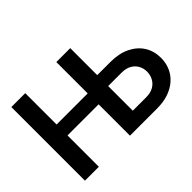

<svg xmlns="http://www.w3.org/2000/svg" viewBox="-124 -1011 1311 1311"><g transform="rotate(-45 531.5 -355.5)"><path d="M539.6 -408.2V-302.7H167V-408.2ZM203.6 -710.9V0H69.3V-710.9ZM594.2 -450.2H766.1Q848.6 -450.2 907.7 -421.1Q966.8 -392.1 998.3 -341.8Q1029.8 -291.5 1029.8 -226.1Q1029.8 -176.8 1011.7 -135.5Q993.7 -94.2 959.5 -64Q925.3 -33.7 876.7 -16.8Q828.1 0 766.1 0H503.9V-710.9H638.2V-106.9H766.1Q810.5 -106.9 839.1 -123.8Q867.7 -140.6 881.8 -168.2Q896 -195.8 896 -227.1Q896 -257.8 881.8 -284.7Q867.7 -311.5 839.1 -328.1Q810.5 -344.7 766.1 -344.7H594.2Z"/></g></svg>

Font: Roboto SemiBold
Style: Regular
Weight: 600
Designer: Christian Robertson
Foundry: Google
Version: Version 3.009; 2024